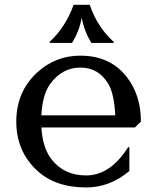

<svg xmlns="http://www.w3.org/2000/svg" viewBox="-20 -782 664 811"><path d="M291 -761.7Q291 -761.7 358.9 -761.7Q391.6 -666.5 460 -605.5V-600.6H365.7Q335 -651.9 325.2 -707.5Q315.4 -651.4 284.2 -600.6H189.9V-605.5Q256.8 -667 291 -761.7ZM343.8 9.8Q212.9 9.8 135.7 -62.5Q48.8 -144 48.8 -268.6Q48.8 -393.6 135.7 -474.6Q213.4 -546.9 319.3 -546.9Q447.3 -546.9 517.6 -454.1Q575.2 -377.9 575.2 -268.6L550.3 -243.7H154.8Q159.7 -157.7 198.2 -108.4Q251 -41 343.8 -41Q445.8 -41 521.5 -160.6L526.4 -160.2V-59.6Q443.8 9.8 343.8 9.8ZM154.8 -294.9H466.8Q462.4 -385.3 438 -426.8Q397 -496.6 319.3 -496.6Q243.2 -496.6 192.4 -428.2Q159.2 -383.3 154.8 -294.9Z"/></svg>

Font: Classica
Style: Book
Weight: 400
Designer: Wojciech Kalinowski "wmk69" (wmk69@o2.pl)
Foundry: Wojciech Kalinowski "wmk69" (wmk69@o2.pl)
Version: Version 2.1.1; 2021-05-14